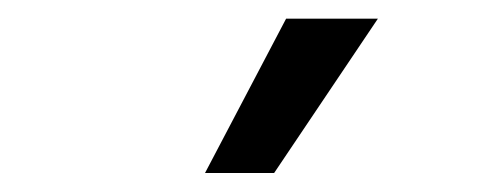

<svg xmlns="http://www.w3.org/2000/svg" viewBox="-20 -804 537 205"><path d="M198.9 -619.3H272.7L383.5 -784.1H285.5Z"/></svg>

Font: Inter-Regular
Style: Regular
Weight: 500
Designer: Rasmus Andersson
Foundry: rsms
Version: ""